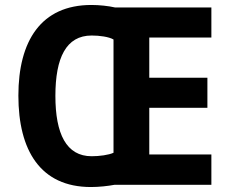

<svg xmlns="http://www.w3.org/2000/svg" viewBox="-20 -837 926 773"><path d="M348 -817C145 -817 54 -672 54 -452C54 -231 143 -84 346 -84C378 -84 415 -88 441 -93H831V-215H581V-403H815V-524H581V-686H831V-807H443C417 -813 380 -817 348 -817ZM349 -694C381 -694 418 -689 437 -678V-222C418 -213 380 -208 349 -208C247 -208 203 -298 203 -451C203 -604 246 -694 349 -694Z"/></svg>

Font: Noto Sans Kannada UI SemiCondensed
Style: Bold
Weight: 700
Width: 4
Designer: Jelle Bosma - Monotype Design Team
Foundry: Monotype Imaging Inc.
Version: Version 2.005